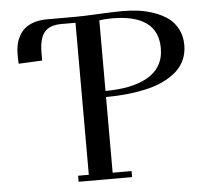

<svg xmlns="http://www.w3.org/2000/svg" viewBox="-51 -764 900 819"><g transform="rotate(-5 399.0 -354.5)"><path d="M41 -548.8V-565.9Q41 -586.4 44.9 -605Q48.8 -623.5 58.6 -641.8Q68.4 -660.2 83.5 -673.1Q98.6 -686 123 -694.1Q147.5 -702.1 178.2 -702.1H298.8Q333.5 -702.1 400.4 -705.6Q467.3 -709 502.9 -709Q538.6 -709 571.5 -704.6Q604.5 -700.2 638.2 -688.2Q671.9 -676.3 696.8 -658.2Q721.7 -640.1 737.3 -610.1Q752.9 -580.1 752.9 -542Q752.9 -505.4 738.8 -475.8Q724.6 -446.3 699.2 -425.5Q673.8 -404.8 640.9 -389.9Q607.9 -375 567.4 -366.5Q526.9 -357.9 486.1 -354Q445.3 -350.1 400.9 -350.1V-25.9H481.9V0H252.9V-25.9H298.8V-676.8H237.8Q188 -676.8 165.5 -649.9Q143.1 -623 143.1 -561V-528.8L42 -523.9ZM400.9 -376Q456.1 -376 500.7 -385Q545.4 -394 579.8 -412.8Q614.3 -431.6 633.1 -463.1Q651.9 -494.6 651.9 -537.1Q651.9 -682.1 455.1 -682.1Q441.4 -682.1 427.7 -681.2Q414.1 -680.2 407.2 -679.2L400.9 -678.2Z"/></g></svg>

Font: Dehuti Alt
Style: Bold
Weight: 700
Version: Version 1.2